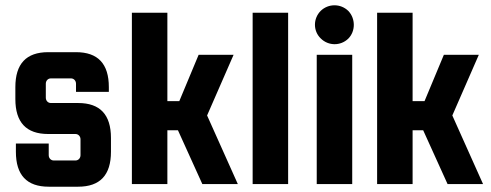

<svg xmlns="http://www.w3.org/2000/svg" viewBox="-20 -695 1855 725"><path d="M172 -306C161 -306 153 -315 153 -326V-379C153 -390 161 -399 172 -399H248C259 -399 267 -390 267 -379V-348H391V-366C391 -454 350 -498 267 -498H162C79 -498 38 -454 38 -366V-321C38 -233 79 -189 162 -189H265C276 -189 284 -180 284 -169V-109C284 -98 276 -89 265 -89H183C172 -89 164 -98 164 -109V-153H40V-122C40 -34 81 10 164 10H275C358 10 399 -34 399 -122V-174C399 -262 358 -306 275 -306Z M730 -488 657 -313H612V-647H478V0H612V-203H652L744 0H878L762 -259L862 -488Z M1068 -647H934V0H1068Z M1295 -549C1323 -577 1323 -625 1295 -654C1266 -682 1220 -682 1191 -654C1162 -625 1162 -578 1191 -550C1220 -521 1266 -521 1295 -549ZM1310 0V-488H1176V0Z M1656 -488 1583 -313H1538V-647H1404V0H1538V-203H1578L1670 0H1804L1688 -259L1788 -488Z"/></svg>

Font: sklik
Style: Regular
Weight: 400
Designer: Joe Prince
Foundry: Joe Prince
Version: Version 1.001